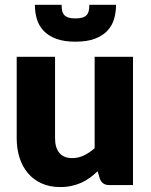

<svg xmlns="http://www.w3.org/2000/svg" viewBox="-20 -748 610 776"><path d="M517.5 -518.5V0H421.5Q392.5 0 383.5 -26L374.5 -56Q359.5 -41.5 343.5 -29.8Q327.5 -18 309.2 -9.8Q291 -1.5 269.8 3.2Q248.5 8 223.5 8Q181 8 148.2 -6.8Q115.5 -21.5 93 -48Q70.5 -74.5 59 -110.5Q47.5 -146.5 47.5 -189.5V-518.5H202.5V-189.5Q202.5 -151 220 -130Q237.5 -109 271.5 -109Q297 -109 319.2 -119.8Q341.5 -130.5 362.5 -149V-518.5ZM285 -579.5Q238 -579.5 206.5 -591.5Q175 -603.5 156 -623.8Q137 -644 129 -671Q121 -698 121 -728.5H229Q229 -715 231.2 -704.5Q233.5 -694 239.8 -687.2Q246 -680.5 256.8 -677Q267.5 -673.5 285 -673.5Q302 -673.5 313 -677Q324 -680.5 330.2 -687.2Q336.5 -694 338.8 -704.5Q341 -715 341 -728.5H449Q449 -698 441 -671Q433 -644 414 -623.8Q395 -603.5 363.5 -591.5Q332 -579.5 285 -579.5Z"/></svg>

Font: Lato ExtraBold
Style: Regular
Weight: 800
Designer: Lukasz Dziedzic with Adam Twardoch and Botio Nikoltchev
Foundry: tyPoland Lukasz Dziedzic
Version: Version 2.015; 2015-08-06; http://www.latofonts.com/